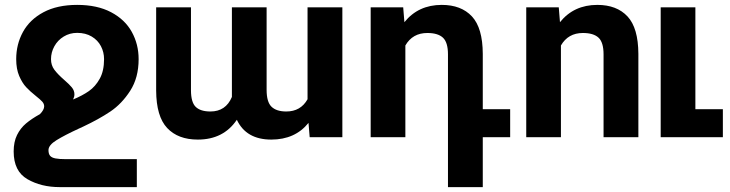

<svg xmlns="http://www.w3.org/2000/svg" viewBox="-20 -558 2968 781"><path d="M142.6 -93.8Q159.7 -111.3 159.7 -125.5Q159.7 -135.7 151.9 -144.5Q144 -153.3 126 -167.5Q102.1 -186.5 86.2 -203.6Q70.3 -220.7 58.1 -249Q45.9 -277.3 45.9 -317.4Q45.9 -377.9 73.5 -428.2Q101.1 -478.5 157 -508.3Q212.9 -538.1 293.9 -538.1Q375.5 -538.1 431.9 -508.3Q488.3 -478.5 516.1 -428.2Q543.9 -377.9 543.9 -317.4Q543.9 -242.2 509.8 -189Q475.6 -135.7 428.7 -104.2Q381.8 -72.8 318.4 -43L299.3 -34.2Q243.2 -8.3 210.2 12Q177.2 32.2 177.2 52.7Q177.2 67.9 183.8 75.7Q190.4 83.5 205.6 86.4Q220.7 89.4 248.5 89.4H536.6V203.1H222.7Q147.5 203.1 91.6 170.9Q35.6 138.7 35.6 58.1Q35.6 19 49.3 -8.8Q63 -36.6 85.9 -55.9Q108.9 -75.2 142.6 -93.8ZM241.2 -232.9Q262.2 -214.8 272.5 -202.1Q282.7 -189.5 282.7 -174.3Q282.7 -164.1 277.3 -153.3Q314.9 -168.9 341.6 -187.5Q368.2 -206.1 385.7 -237.8Q403.3 -269.5 403.3 -317.4Q403.3 -345.7 390.6 -370.1Q377.9 -394.5 353 -409.4Q328.1 -424.3 293.9 -424.3Q263.7 -424.3 239.3 -409.4Q214.8 -394.5 201.2 -369.9Q187.5 -345.2 187.5 -317.4Q187.5 -292.5 201.2 -274.2Q214.8 -255.9 241.2 -232.9Z M1231 -154.3V-528.3H1372.6V0H1239.7L1234.9 -58.1Q1180.2 9.8 1083.5 9.8Q981.4 9.8 943.4 -70.8Q889.2 9.8 784.7 9.8Q704.1 9.8 659.9 -37.4Q615.7 -84.5 615.2 -189.5V-528.3H756.8V-191.4Q756.8 -141.6 776.4 -123Q795.9 -104.5 835.9 -104.5Q898.4 -104.5 923.3 -163.6V-528.3H1064.5V-192.4Q1064.5 -143.1 1084.5 -123.8Q1104.5 -104.5 1144.5 -104.5Q1203.1 -104.5 1231 -154.3Z M2055.2 0H1943.8V203.1H1802.2V-336.9Q1802.2 -385.7 1781.7 -404.8Q1761.2 -423.8 1718.3 -423.8Q1658.2 -423.8 1628.9 -373V0H1487.8V-528.3H1620.1L1625 -467.8Q1681.6 -538.1 1776.9 -538.1Q1856 -538.1 1899.7 -491.2Q1943.4 -444.3 1943.8 -338.9V-113.8H2055.2Z M2261.7 -373V0H2120.6V-528.3H2252.9L2257.8 -467.8Q2314.5 -538.1 2409.7 -538.1Q2488.8 -538.1 2532.5 -491.2Q2576.2 -444.3 2576.7 -338.9V0H2435.1V-336.9Q2435.1 -385.7 2414.6 -404.8Q2394 -423.8 2351.1 -423.8Q2291 -423.8 2261.7 -373Z M2920.4 -113.8V0H2667.5V-528.3H2808.6V-113.8Z"/></svg>

Font: Mardoto
Style: Bold
Weight: 700
Designer: Christian Robertson, Vahan Hovhannisyan
Foundry: Google
Version: Version 1.000